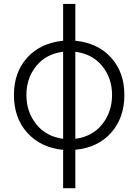

<svg xmlns="http://www.w3.org/2000/svg" viewBox="-20 -759 708 983"><path d="M303.2 204.6V8.3Q187.5 -3.4 119.4 -79.6Q51.3 -155.8 51.3 -272.9Q51.3 -388.7 119.4 -463.9Q187.5 -539.1 303.2 -550.3V-738.8H365.7V-550.3Q481 -539.1 548.8 -463.9Q616.7 -388.7 616.7 -272.9Q616.7 -155.8 549.1 -79.6Q481.4 -3.4 365.7 7.8V204.6ZM303.2 -48.3V-494.1Q215.3 -482.9 165.3 -420.7Q115.2 -358.4 115.2 -272.9Q115.2 -186.5 165.3 -123.3Q215.3 -60.1 303.2 -48.3ZM365.7 -494.1V-48.3Q453.6 -60.1 503.7 -123.3Q553.7 -186.5 553.7 -272.9Q553.7 -358.4 503.7 -420.4Q453.6 -482.4 365.7 -494.1Z"/></svg>

Font: Interop Light
Style: Regular
Weight: 300
Designer: Rasmus Andersson, Google, Jang Haemin
Foundry: jhaemin
Version: Version 1.007